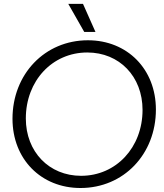

<svg xmlns="http://www.w3.org/2000/svg" viewBox="-20 -944 834 976"><path d="M389.2 11.7C608.4 11.7 772.5 -160.2 772.5 -387.2C772.5 -592.3 627.4 -739.3 426.8 -739.3C208 -739.3 43.5 -567.4 43.5 -340.3C43.5 -135.3 188.5 11.7 389.2 11.7ZM111.3 -341.8C111.3 -532.7 245.1 -677.2 423.8 -677.2C586.9 -677.2 704.6 -555.2 704.6 -385.3C704.6 -194.8 570.8 -50.3 392.1 -50.3C229.5 -50.3 111.3 -172.4 111.3 -341.8ZM327.1 -924.3 408.2 -781.7H465.3L401.9 -924.3Z"/></svg>

Font: Guggenheim Sans Display Light
Style: Italic
Weight: 300
Italic angle: -7°
Designer: Modified by Tom Baber under direction of Pentagram Design 2023
Foundry: rsms
Version: Version 1.001;Glyphs 3.1.2 (3151)